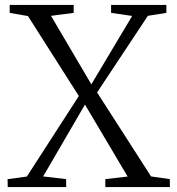

<svg xmlns="http://www.w3.org/2000/svg" viewBox="-20 -763 722 783"><path d="M89.5 -43 301.5 -371.5 94 -697.5 19.5 -710.5V-743H280.5V-710.5L188 -698.5L352.5 -419L519 -698L433 -710.5V-743H658.5V-710.5L583 -698.5L376 -386L596 -43.5L672.5 -32.5L673 0H409.5V-32.5L500.5 -43L326.5 -336.5L156 -43.5L249.5 -32.5L250 0H11.5L11 -32.5Z"/></svg>

Font: Merriweather 72pt Light
Style: Regular
Weight: 300
Version: Version 2.100